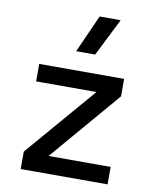

<svg xmlns="http://www.w3.org/2000/svg" viewBox="-88 -863 761 931"><g transform="rotate(10 293.0 -397.5)"><path d="M149.4 -26.4 78.1 -85.9 424.8 -489.3 496.1 -431.6ZM78.1 0V-85.9H505.9V0ZM78.1 -431.6V-517.6H496.1V-431.6ZM243.7 -609.4 326.7 -794.9H430.2L337.4 -609.4Z"/></g></svg>

Font: Cascadia Code PL
Style: Regular
Weight: 400
Monospace: yes
Designer: Aaron Bell
Foundry: Saja Typeworks
Version: Version 2102.003